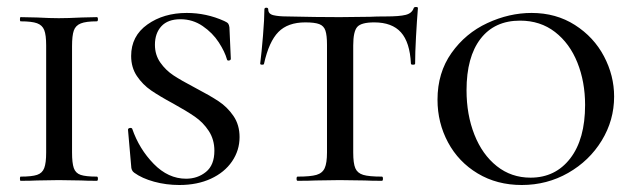

<svg xmlns="http://www.w3.org/2000/svg" viewBox="-20 -517 1811 549"><path d="M257 -12Q260 -12 260 -6Q260 0 257 0Q228 0 212 -1L148 -2L86 -1Q69 0 39 0Q37 0 37 -6Q37 -12 39 -12Q71 -12 86 -17Q101 -22 106.5 -36.5Q112 -51 112 -81V-387Q112 -417 106.5 -431Q101 -445 86 -450.5Q71 -456 39 -456Q37 -456 37 -462Q37 -468 39 -468L86 -467Q124 -465 148 -465Q174 -465 214 -467L257 -468Q260 -468 260 -462Q260 -456 257 -456Q226 -456 211 -450Q196 -444 191 -429.5Q186 -415 186 -385V-81Q186 -51 191 -36.5Q196 -22 210.5 -17Q225 -12 257 -12Z M538 -266Q580 -244 605 -227.5Q630 -211 647.5 -185.5Q665 -160 665 -125Q665 -87 643.5 -55.5Q622 -24 583 -6Q544 12 493 12Q455 12 420.5 2.5Q386 -7 364 -23Q355 -29 355 -43L346 -146Q346 -150 351 -151Q356 -152 358 -149Q378 -91 419.5 -48.5Q461 -6 512 -6Q545 -6 569 -25.5Q593 -45 593 -86Q593 -118 577 -142.5Q561 -167 537 -183.5Q513 -200 475 -221Q436 -242 412 -258.5Q388 -275 371.5 -299.5Q355 -324 355 -357Q355 -414 401.5 -447Q448 -480 514 -480Q570 -480 621 -457Q630 -453 632.5 -449.5Q635 -446 636 -439L640 -349Q640 -345 635 -344Q630 -343 629 -347Q623 -369 605.5 -396Q588 -423 559.5 -442.5Q531 -462 496 -462Q460 -462 441.5 -442Q423 -422 423 -389Q423 -360 438.5 -338Q454 -316 476 -301.5Q498 -287 538 -266Z M735 -335Q735 -332 729.5 -332Q724 -332 724 -335Q728 -366 732 -415Q736 -464 736 -490Q736 -495 741.5 -495Q747 -495 747 -490Q747 -477 762 -473.5Q777 -470 800 -470Q886 -468 951 -468L1038 -469Q1055 -470 1084 -470Q1122 -470 1140 -474.5Q1158 -479 1163 -494Q1164 -497 1169.5 -497Q1175 -497 1175 -494Q1172 -457 1169.5 -411.5Q1167 -366 1167 -335Q1167 -332 1161 -332Q1155 -332 1155 -335Q1152 -396 1126.5 -424.5Q1101 -453 1050 -453Q1013 -453 1001.5 -440Q990 -427 990 -387V-81Q990 -50 996 -36Q1002 -22 1018.5 -17Q1035 -12 1072 -12Q1075 -12 1075 -6Q1075 0 1072 0Q1041 0 1023 -1L951 -2L883 -1Q864 0 831 0Q828 0 828 -6Q828 -12 831 -12Q868 -12 885 -17Q902 -22 908.5 -36.5Q915 -51 915 -81V-389Q915 -416 910.5 -429.5Q906 -443 893 -448Q880 -453 853 -453Q803 -453 776 -425.5Q749 -398 735 -335Z M1231 -232Q1231 -309 1271 -365.5Q1311 -422 1373.5 -451Q1436 -480 1500 -480Q1570 -480 1624 -445.5Q1678 -411 1707 -356Q1736 -301 1736 -241Q1736 -173 1700.5 -115Q1665 -57 1604.5 -22.5Q1544 12 1472 12Q1401 12 1346 -21Q1291 -54 1261 -110Q1231 -166 1231 -232ZM1653 -217Q1653 -283 1631 -338Q1609 -393 1567 -425.5Q1525 -458 1467 -458Q1394 -458 1354 -406Q1314 -354 1314 -259Q1314 -189 1336.5 -132Q1359 -75 1400.5 -42Q1442 -9 1497 -9Q1568 -9 1610.5 -64Q1653 -119 1653 -217Z"/></svg>

Font: Cormorant SC Medium
Style: Regular
Weight: 500
Designer: Christian Thalmann (Catharsis Fonts)
Version: Version 3.000